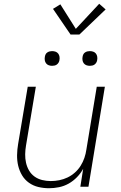

<svg xmlns="http://www.w3.org/2000/svg" viewBox="-20 -990 640 1018"><path d="M240 8Q211 8 183.5 1.5Q156 -5 133.5 -21Q111 -37 97 -60.5Q83 -84 76.5 -111Q70 -138 70.5 -167.5Q71 -197 76 -226L127 -530H170L118 -219Q114 -196 113.5 -172.5Q113 -149 118 -127Q123 -105 134 -86Q145 -67 163 -54Q181 -41 203.5 -35.5Q226 -30 249 -30Q272 -30 294.5 -34.5Q317 -39 338 -49Q359 -59 377 -75Q395 -91 407.5 -111Q420 -131 427.5 -153Q435 -175 438 -197L493 -530H536L449 0H406L421 -95Q408 -71 388 -50.5Q368 -30 344 -16.5Q320 -3 293 2.5Q266 8 240 8ZM456 -641Q447 -641 438.5 -644Q430 -647 424.5 -654Q419 -661 417.5 -670.5Q416 -680 418 -690Q419 -696 422 -702Q425 -708 431 -712Q437 -716 443.5 -717.5Q450 -719 456 -719Q466 -719 474.5 -716Q483 -713 488.5 -706Q494 -699 495.5 -689.5Q497 -680 495 -670Q494 -664 490.5 -658Q487 -652 481.5 -648Q476 -644 469.5 -642.5Q463 -641 456 -641ZM256 -641Q247 -641 238.5 -644Q230 -647 224.5 -654Q219 -661 217.5 -670.5Q216 -680 218 -690Q219 -696 222 -702Q225 -708 231 -712Q237 -716 243.5 -717.5Q250 -719 256 -719Q266 -719 274.5 -716Q283 -713 288.5 -706Q294 -699 295.5 -689.5Q297 -680 295 -670Q294 -664 290.5 -658Q287 -652 281.5 -648Q276 -644 269.5 -642.5Q263 -641 256 -641ZM354 -807 261 -943 300 -967 382 -837 506 -970 540 -940 401 -807Z"/></svg>

Font: Iosevka Curly XLtExObl
Style: Regular
Weight: 200
Width: 7
Italic angle: -9°
Monospace: yes
Designer: Belleve Invis
Foundry: Belleve Invis
Version: Version 11.0.1; ttfautohint (v1.8.3)